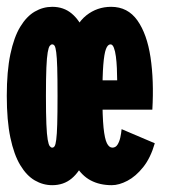

<svg xmlns="http://www.w3.org/2000/svg" viewBox="-28 -532 498 563"><path d="M125.1 11Q98.1 11 74 -3Q49.9 -17 31.4 -47.8Q12.9 -78.5 2.4 -128.5Q-8.1 -178.5 -8.1 -251Q-8.1 -323 2.4 -373Q12.9 -423 31.4 -453.5Q49.9 -484 74 -498Q98.1 -512 125.1 -512Q158.6 -512 182.1 -492.4Q205.6 -472.9 220 -437.4Q234.3 -402 240.9 -354.6Q247.4 -307.1 247.4 -251Q247.4 -194.8 240.9 -146.9Q234.3 -99.1 220 -63.6Q205.6 -28.1 182.1 -8.6Q158.6 11 125.1 11ZM125.1 -99.1Q129.4 -99.1 132.2 -103.5Q135 -107.8 136.9 -122.4Q138.9 -137 139.8 -167.8Q140.7 -198.6 140.7 -251Q140.7 -303.3 139.8 -333.6Q138.9 -363.9 136.9 -378.5Q135 -393.1 132.2 -397.5Q129.4 -401.9 125.1 -401.9Q121.3 -401.9 117.9 -397.5Q114.4 -393.1 111.9 -378.5Q109.3 -363.9 108 -333.6Q106.7 -303.3 106.7 -251Q106.7 -198.6 108 -167.8Q109.3 -137 111.9 -122.4Q114.4 -107.8 117.9 -103.5Q121.3 -99.1 125.1 -99.1ZM328.6 -153.3 425.9 -111.9Q413.5 -68.9 391.8 -41.8Q370.1 -14.7 345.6 -1.9Q321 11 299.7 11Q264.4 11 237.8 -3.1Q211.1 -17.2 193.2 -48.1Q175.3 -78.9 166.3 -128.4Q157.3 -177.8 157.3 -248.4Q157.3 -346.2 175.3 -403.9Q193.3 -461.6 225 -486.8Q256.8 -512 297.9 -512Q346.6 -512 374.9 -472.1Q403.1 -432.2 413.4 -363.8Q423.6 -295.4 418.7 -210.4H237.1V-296.4H315.6Q315.6 -313.6 314.7 -332.1Q313.9 -350.6 311.8 -366.4Q309.8 -382.1 305.9 -392Q302.1 -401.9 296.1 -401.9Q287.9 -401.9 282.7 -388.2Q277.5 -374.6 274.9 -341.8Q272.3 -308.9 272.3 -251Q272.3 -190.8 275.6 -157.9Q279 -124.9 285.5 -112Q291.9 -99.1 301.6 -99.1Q311 -99.1 316.5 -107.7Q322 -116.3 324.8 -128.8Q327.5 -141.3 328.6 -153.3Z"/></svg>

Font: League Mono Thin Condensed
Style: Regular
Weight: 100
Width: 1
Designer: Tyler Finck
Foundry: The League of Moveable Type / Tyler Finck
Version: Version 2.300;RELEASE